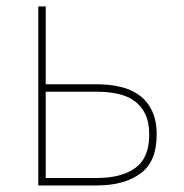

<svg xmlns="http://www.w3.org/2000/svg" viewBox="-20 -565 561 585"><path d="M96.6 -545.5H119.3V-308.2H275.6Q314.6 -308.2 347.8 -300.2Q381 -292.3 405.4 -274.1Q429.7 -256 443.5 -226.7Q457.4 -197.4 457.4 -154.8Q457.4 -72.8 408.7 -36.9Q359 0 275.6 0H96.6ZM119.3 -22.7H275.6Q350.1 -22.7 392.4 -53.3Q434.7 -83.8 434.7 -154.8Q434.7 -192.8 422.4 -217.9Q410.2 -242.9 388.8 -258Q367.5 -273.1 338.4 -279.3Q309.3 -285.5 275.6 -285.5H119.3Z"/></svg>

Font: Inter P Thin
Style: Regular
Weight: 100
Designer: Rasmus Andersson
Foundry: rsms
Version: Version 3.018;git-588b23468